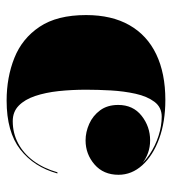

<svg xmlns="http://www.w3.org/2000/svg" viewBox="10 -520 520 580"><g transform="rotate(90 270.0 -230.0)"><path d="M284 10Q213.5 10 154.8 -13.5Q96 -37 60.8 -89.8Q25.5 -142.5 25.5 -230Q25.5 -307.5 56 -361Q86.5 -414.5 144 -442Q201.5 -469.5 282 -469.5Q348 -469.5 399 -450.8Q450 -432 479 -400Q508 -368 508 -328Q508 -282.5 476.8 -255.5Q445.5 -228.5 404 -228.5Q379 -228.5 354.2 -239.5Q329.5 -250.5 313.2 -272.5Q297 -294.5 297 -327Q297 -372 329.8 -397.8Q362.5 -423.5 404 -423.5Q444 -423.5 475.5 -398.2Q507 -373 507 -328H504.5Q504.5 -356.5 488.5 -380.5Q472.5 -404.5 446.2 -422Q420 -439.5 390.2 -449Q360.5 -458.5 332.5 -458.5Q304 -458.5 287.5 -436.5Q271 -414.5 263.2 -379.5Q255.5 -344.5 253.2 -305Q251 -265.5 251 -230Q251 -187 255.2 -147.2Q259.5 -107.5 270 -76.2Q280.5 -45 299 -26.8Q317.5 -8.5 346 -8.5Q382.5 -8.5 413 -24.8Q443.5 -41 466 -71.2Q488.5 -101.5 500.5 -143.5H504Q484.5 -72.5 431.5 -31.2Q378.5 10 284 10Z"/></g></svg>

Font: Bodoni Moda 48pt Black
Style: Regular
Weight: 900
Designer: Owen Earl
Foundry: indestructible type
Version: Version 2.004